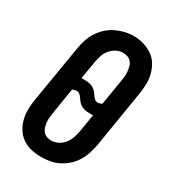

<svg xmlns="http://www.w3.org/2000/svg" viewBox="-182 -848 865 958"><g transform="rotate(30 250.0 -369.0)"><path d="M205 8Q175 8 147 1.5Q119 -5 96 -21Q73 -37 58.5 -60.5Q44 -84 37 -111.5Q30 -139 31 -168.5Q32 -198 37 -228L91 -552Q95 -578 103 -602.5Q111 -627 125.5 -650Q140 -673 160 -691.5Q180 -710 204.5 -722Q229 -734 254 -740Q279 -746 305 -746Q335 -746 362.5 -738Q390 -730 413 -714.5Q436 -699 450.5 -675Q465 -651 472 -623.5Q479 -596 478 -566.5Q477 -537 472 -507L419 -183Q414 -157 406 -132.5Q398 -108 384 -85Q370 -62 349.5 -43.5Q329 -25 305 -13Q281 -1 255.5 3.5Q230 8 205 8ZM314 -368Q320 -368 326 -370Q332 -372 338 -375L362 -523Q365 -537 366 -551Q367 -565 365.5 -578.5Q364 -592 360.5 -605Q357 -618 348.5 -628Q340 -638 327 -642.5Q314 -647 300 -647Q280 -647 261.5 -637Q243 -627 230 -611Q217 -595 210.5 -575.5Q204 -556 201 -537L183 -433Q186 -434 189 -434Q192 -434 195 -434Q208 -434 220.5 -432.5Q233 -431 244 -426.5Q255 -422 263.5 -414Q272 -406 278.5 -396Q285 -386 293.5 -377Q302 -368 314 -368ZM207 -88Q227 -88 246 -97.5Q265 -107 278.5 -123.5Q292 -140 298.5 -159.5Q305 -179 309 -198L326 -302Q323 -301 320 -301Q317 -301 314 -301Q302 -301 289 -302.5Q276 -304 265 -308.5Q254 -313 245.5 -321Q237 -329 230.5 -339Q224 -349 215.5 -358Q207 -367 195 -367Q189 -367 183 -365Q177 -363 171 -360L147 -212Q145 -198 143.5 -184Q142 -170 143.5 -157Q145 -144 148.5 -131Q152 -118 160 -108Q168 -98 180.5 -93Q193 -88 207 -88Z"/></g></svg>

Font: Iosevka Curly Slab Oblique
Style: Bold
Weight: 700
Italic angle: -9°
Monospace: yes
Designer: Belleve Invis
Foundry: Belleve Invis
Version: Version 11.1.0; ttfautohint (v1.8.3)